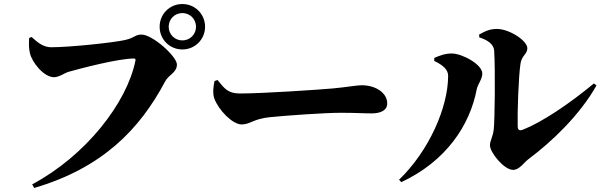

<svg xmlns="http://www.w3.org/2000/svg" viewBox="-20 -878 2990 955"><path d="M140 39 150 57C489 -43 674 -233 802 -474C819 -506 860 -517 860 -557C860 -597 739 -706 684 -706C651 -706 651 -690 602 -679C545 -666 327 -643 235 -643C197 -643 170 -664 137 -694L125 -689C124 -663 122 -643 129 -613C139 -569 197 -494 249 -494C274 -494 301 -515 322 -521C379 -537 567 -587 647 -587C652 -587 655 -583 654 -578C612 -366 406 -103 140 39ZM887 -632C950 -632 1000 -682 1000 -745C1000 -808 950 -858 887 -858C824 -858 774 -808 774 -745C774 -682 824 -632 887 -632ZM887 -677C849 -677 819 -707 819 -745C819 -783 849 -813 887 -813C925 -813 955 -783 955 -745C955 -707 925 -677 887 -677Z M1182 -259C1224 -259 1241 -287 1321 -295C1399 -303 1593 -317 1675 -317C1751 -317 1786 -314 1828 -314C1874 -314 1906 -329 1906 -364C1906 -415 1850 -454 1779 -454C1755 -454 1701 -444 1634 -438C1566 -432 1289 -413 1173 -413C1114 -413 1096 -438 1062 -480L1047 -475C1041 -448 1037 -413 1046 -388C1067 -331 1136 -259 1182 -259Z M2532 -33C2564 -33 2586 -70 2608 -86C2726 -174 2864 -306 2947 -453L2934 -463C2810 -360 2675 -270 2581 -233C2564 -226 2555 -232 2555 -249C2553 -318 2559 -497 2569 -562C2575 -602 2603 -609 2603 -638C2603 -676 2513 -734 2452 -734C2422 -734 2399 -727 2363 -706L2364 -692C2409 -678 2436 -656 2438 -626C2444 -529 2441 -281 2436 -236C2432 -197 2417 -179 2417 -155C2417 -120 2487 -33 2532 -33ZM1965 16 1976 28C2199 -76 2317 -255 2351 -433C2356 -459 2379 -484 2379 -512C2379 -558 2278 -612 2227 -612C2193 -612 2166 -601 2140 -590V-575C2179 -556 2209 -534 2209 -501C2209 -344 2114 -128 1965 16Z"/></svg>

Font: GenKiMin2 TW H
Style: Regular
Weight: 900
Version: Version 2.100;PS 2.1;hotconv 16.6.51;makeotf.lib2.5.65220 DE